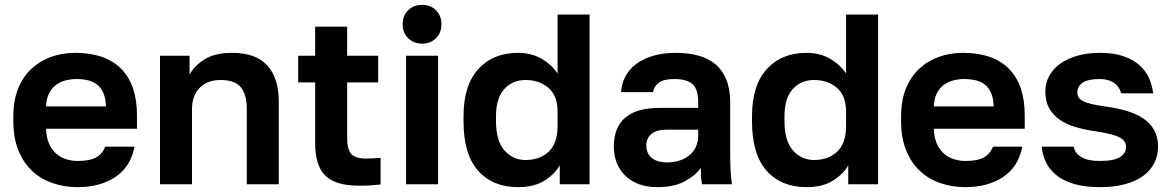

<svg xmlns="http://www.w3.org/2000/svg" viewBox="-20 -760 4832 792"><path d="M300 12Q246 12 197.5 -4.5Q149 -21 113 -54.5Q77 -88 56 -139.5Q35 -191 35 -260V-280Q35 -346 55 -395Q75 -444 110 -476.5Q145 -509 191 -525.5Q237 -542 290 -542Q415 -542 480 -476Q545 -410 545 -285V-229H170Q171 -194 182 -168.5Q193 -143 211 -127Q229 -111 252.5 -103.5Q276 -96 300 -96Q351 -96 377 -111Q403 -126 414 -155H535Q519 -72 456 -30Q393 12 300 12ZM295 -434Q272 -434 249.5 -428Q227 -422 210 -409Q193 -396 182 -374Q171 -352 170 -321H417Q416 -354 406.5 -376Q397 -398 380.5 -411Q364 -424 342 -429Q320 -434 295 -434Z M640 -530H762V-452Q781 -488 823.5 -515Q866 -542 938 -542Q1035 -542 1082.5 -490Q1130 -438 1130 -340V0H998V-310Q998 -370 973.5 -400Q949 -430 890 -430Q858 -430 836 -420Q814 -410 799.5 -393.5Q785 -377 778.5 -355.5Q772 -334 772 -310V0H640Z M1460 6Q1366 6 1323 -34.5Q1280 -75 1280 -170V-420H1210V-530H1280V-650H1412V-530H1540V-420H1412V-190Q1412 -145 1428.5 -125.5Q1445 -106 1490 -106Q1520 -106 1550 -109V1Q1531 3 1510.5 4.5Q1490 6 1460 6Z M1655 -530H1787V0H1655ZM1721 -580Q1686 -580 1663.5 -602.5Q1641 -625 1641 -660Q1641 -695 1663.5 -717.5Q1686 -740 1721 -740Q1756 -740 1778.5 -717.5Q1801 -695 1801 -660Q1801 -625 1778.5 -602.5Q1756 -580 1721 -580Z M2117 12Q2013 12 1952.5 -55.5Q1892 -123 1892 -260V-280Q1892 -408 1953 -475Q2014 -542 2117 -542Q2171 -542 2212.5 -518.5Q2254 -495 2280 -457V-700H2412V0H2289V-78Q2269 -42 2226 -15Q2183 12 2117 12ZM2148 -100Q2207 -100 2243.5 -134.5Q2280 -169 2280 -240V-300Q2280 -365 2242.5 -397.5Q2205 -430 2148 -430Q2094 -430 2060 -392.5Q2026 -355 2026 -280V-260Q2026 -179 2061 -139.5Q2096 -100 2148 -100Z M2691 12Q2648 12 2615 -0.5Q2582 -13 2559 -35.5Q2536 -58 2524 -88.5Q2512 -119 2512 -155Q2512 -315 2702 -315H2860V-340Q2860 -392 2836.5 -413Q2813 -434 2762 -434Q2717 -434 2697 -418.5Q2677 -403 2674 -380H2542Q2544 -414 2559.5 -444Q2575 -474 2603.5 -495.5Q2632 -517 2673 -529.5Q2714 -542 2767 -542Q2818 -542 2859.5 -531Q2901 -520 2930.5 -495.5Q2960 -471 2976 -432Q2992 -393 2992 -338V-135Q2992 -93 2993.5 -61.5Q2995 -30 2999 0H2876Q2872 -22 2871.5 -33.5Q2871 -45 2871 -68Q2849 -36 2804.5 -12Q2760 12 2691 12ZM2732 -90Q2756 -90 2779 -96.5Q2802 -103 2820 -116.5Q2838 -130 2849 -151Q2860 -172 2860 -200V-225H2727Q2689 -225 2667.5 -207.5Q2646 -190 2646 -160Q2646 -128 2668 -109Q2690 -90 2732 -90Z M3307 12Q3203 12 3142.5 -55.5Q3082 -123 3082 -260V-280Q3082 -408 3143 -475Q3204 -542 3307 -542Q3361 -542 3402.5 -518.5Q3444 -495 3470 -457V-700H3602V0H3479V-78Q3459 -42 3416 -15Q3373 12 3307 12ZM3338 -100Q3397 -100 3433.5 -134.5Q3470 -169 3470 -240V-300Q3470 -365 3432.5 -397.5Q3395 -430 3338 -430Q3284 -430 3250 -392.5Q3216 -355 3216 -280V-260Q3216 -179 3251 -139.5Q3286 -100 3338 -100Z M3962 12Q3908 12 3859.5 -4.5Q3811 -21 3775 -54.5Q3739 -88 3718 -139.5Q3697 -191 3697 -260V-280Q3697 -346 3717 -395Q3737 -444 3772 -476.5Q3807 -509 3853 -525.5Q3899 -542 3952 -542Q4077 -542 4142 -476Q4207 -410 4207 -285V-229H3832Q3833 -194 3844 -168.5Q3855 -143 3873 -127Q3891 -111 3914.5 -103.5Q3938 -96 3962 -96Q4013 -96 4039 -111Q4065 -126 4076 -155H4197Q4181 -72 4118 -30Q4055 12 3962 12ZM3957 -434Q3934 -434 3911.5 -428Q3889 -422 3872 -409Q3855 -396 3844 -374Q3833 -352 3832 -321H4079Q4078 -354 4068.5 -376Q4059 -398 4042.5 -411Q4026 -424 4004 -429Q3982 -434 3957 -434Z M4517 12Q4452 12 4407.5 -2Q4363 -16 4335.5 -39Q4308 -62 4294 -92Q4280 -122 4277 -155H4409Q4414 -129 4440 -112.5Q4466 -96 4517 -96Q4575 -96 4600 -112Q4625 -128 4625 -153Q4625 -166 4619 -175.5Q4613 -185 4598.5 -193Q4584 -201 4559 -207Q4534 -213 4496 -219Q4453 -225 4416 -236Q4379 -247 4351.5 -266Q4324 -285 4308 -313.5Q4292 -342 4292 -383Q4292 -416 4307 -445Q4322 -474 4351 -495.5Q4380 -517 4422 -529.5Q4464 -542 4517 -542Q4574 -542 4614.5 -528Q4655 -514 4681 -490.5Q4707 -467 4720 -437Q4733 -407 4737 -375H4605Q4597 -404 4574 -419Q4551 -434 4517 -434Q4467 -434 4445.5 -418.5Q4424 -403 4424 -380Q4424 -368 4429 -359Q4434 -350 4447.5 -343Q4461 -336 4484.5 -330.5Q4508 -325 4544 -320Q4589 -314 4627.5 -302.5Q4666 -291 4695 -272Q4724 -253 4740.5 -224Q4757 -195 4757 -155Q4757 -119 4742 -88.5Q4727 -58 4697 -35.5Q4667 -13 4622 -0.5Q4577 12 4517 12Z"/></svg>

Font: Golos Text DemiBold
Style: Regular
Weight: 600
Designer: A.Korolkova, Vitaly Kuzmin
Foundry: ParaType Ltd
Version: Version 2.002